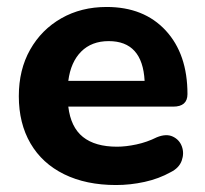

<svg xmlns="http://www.w3.org/2000/svg" viewBox="-20 -521 588 551"><path d="M313 10Q227 10 164 -21Q101 -52 67.5 -109.5Q34 -167 34 -245Q34 -321 66.5 -378.5Q99 -436 156 -468.5Q213 -501 286 -501Q393 -501 455.5 -433.5Q518 -366 518 -251Q518 -215 477 -215H176Q183 -156 218 -128Q253 -100 316 -100Q341 -100 371.5 -106.5Q402 -113 430 -127Q457 -138 476 -129Q495 -120 502 -100.5Q509 -81 501.5 -60Q494 -39 470 -27Q436 -8 395 1Q354 10 313 10ZM176 -289H395Q389 -403 292 -403Q243 -403 213 -373Q183 -343 176 -289Z"/></svg>

Font: Chiron GoRound TC
Style: Bold
Weight: 700
Designer: Ryoko NISHIZUKA 西塚涼子 (kana, bopomofo & ideographs); Paul D. Hunt (Latin, Greek & Cyrillic); Sandoll Communications 산돌커뮤니
Foundry: Adobe
Version: Version 1.000;hotconv 1.1.1;makeotfexe 2.6.0